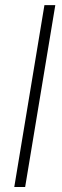

<svg xmlns="http://www.w3.org/2000/svg" viewBox="-20 -748 247 768"><path d="M201.2 -727.5 80.6 0H37.1L157.7 -727.5Z"/></svg>

Font: Inter 20pt ExtraLight
Style: Italic
Weight: 250
Italic angle: -9.3988°
Version: Version 4.001;git-66647c0bb